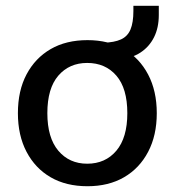

<svg xmlns="http://www.w3.org/2000/svg" viewBox="-20 -636 605 665"><path d="M283 9Q209 9 155.5 -22Q102 -53 72 -110Q42 -167 42 -244Q42 -322 72 -378.5Q102 -435 155.5 -466Q209 -497 283 -497Q356 -497 409.5 -466Q463 -435 493 -378Q523 -321 523 -244Q523 -167 493 -110Q463 -53 409.5 -22Q356 9 283 9ZM282 -69Q345 -69 383 -114Q421 -159 421 -244Q421 -330 383 -374Q345 -418 282 -418Q220 -418 182 -374Q144 -330 144 -244Q144 -159 182 -114Q220 -69 282 -69ZM393 -431 338 -467V-488Q376 -489 399 -499.5Q422 -510 432 -534Q442 -558 442 -598V-616H530V-584Q530 -540 513.5 -507Q497 -474 466.5 -454Q436 -434 393 -431Z"/></svg>

Font: Nunito Sans 12pt SemiBold
Style: Regular
Weight: 600
Designer: Vernon Adams
Foundry: Vernon Adams
Version: Version 3.101;gftools[0.9.27]